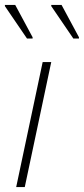

<svg xmlns="http://www.w3.org/2000/svg" viewBox="-20 -763 342 783"><path d="M46 0 154 -510H189L81 0ZM90 -606 0 -738V-743H42L113 -611V-606ZM279 -606 189 -738V-743H231L302 -611V-606Z"/></svg>

Font: Saira Thin Thin
Style: Italic
Weight: 250
Italic angle: -12°
Version: Version 1.101